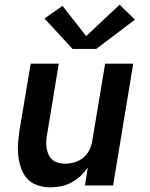

<svg xmlns="http://www.w3.org/2000/svg" viewBox="-20 -792 640 820"><path d="M195 8Q167 8 141 -0.5Q115 -9 97.5 -27.5Q80 -46 71 -71Q62 -96 58.5 -123Q55 -150 57 -177.5Q59 -205 63 -233L111 -520H231L181 -217Q178 -202 177.5 -187Q177 -172 179.5 -157.5Q182 -143 188 -130.5Q194 -118 204.5 -109Q215 -100 229.5 -96.5Q244 -93 259 -93Q278 -93 298.5 -99Q319 -105 335.5 -118.5Q352 -132 361.5 -151Q371 -170 374 -190L429 -520H549L463 0H343L355 -77Q342 -57 323.5 -40Q305 -23 284 -12Q263 -1 240 3.5Q217 8 195 8ZM290 -583 170 -713 247 -767 348 -638 491 -772 556 -708 391 -583Z"/></svg>

Font: Iosevka SS04 Extended
Style: Bold Italic
Weight: 700
Width: 7
Italic angle: -9°
Monospace: yes
Designer: Belleve Invis
Foundry: Belleve Invis
Version: Version 19.0.0; ttfautohint (v1.8.4)